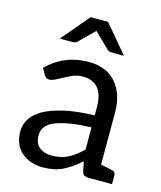

<svg xmlns="http://www.w3.org/2000/svg" viewBox="-109 -796 739 884"><g transform="rotate(15 260.0 -354.5)"><path d="M178 8Q118 8 77 -26.5Q36 -61 36 -127Q36 -157 52.5 -184.5Q69 -212 106 -234Q143 -255 202.5 -269Q262 -283 348 -285V-324Q348 -444 248 -444Q222 -444 193.5 -430.5Q165 -417 141 -403.5Q117 -390 103 -390Q94 -390 87.5 -395Q81 -400 77 -407L61 -435Q143 -516 259 -516Q344 -516 389.5 -463Q435 -410 435 -324V-74L491 -62Q507 -59 507 -41V0H396Q383 0 375 -4Q367 -8 364 -21L354 -68Q314 -32 274 -12Q234 8 178 8ZM204 -55Q249 -55 283 -73Q317 -91 348 -123V-228Q244 -225 183 -203Q122 -181 122 -131Q122 -91 145.5 -73Q169 -55 204 -55ZM101 -585 213 -717H296L407 -585H348Q336 -585 328 -592L255 -663L183 -592Q176 -585 163 -585Z"/></g></svg>

Font: Aleo
Style: Regular
Weight: 400
Designer: Alessio Laiso
Foundry: Alessio Laiso
Version: Version 2.001; ttfautohint (v1.8.4.7-5d5b);gftools[0.9.29]